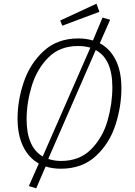

<svg xmlns="http://www.w3.org/2000/svg" viewBox="-20 -902 729 1039"><path d="M637 -425Q637 -325 604.5 -225Q572 -125 498 -57Q424 11 309 11Q265 11 227 -1L176 117L136 105L190 -17Q135 -48 105 -110Q75 -172 75 -261Q75 -358 108.5 -457.5Q142 -557 216 -625.5Q290 -694 404 -694Q445 -694 483 -683L535 -807L576 -795L520 -668Q576 -638 606.5 -576.5Q637 -515 637 -425ZM211 -55 469 -644Q439 -653 402 -653Q303 -653 241 -590Q179 -527 151.5 -436Q124 -345 124 -256Q124 -107 211 -55ZM588 -430Q588 -583 498 -631L241 -42Q274 -31 310 -31Q411 -31 473.5 -94.5Q536 -158 562 -249Q588 -340 588 -430ZM502 -882 518 -838 317 -763 306 -791Z"/></svg>

Font: Fira Sans ExtraLight
Style: Italic
Weight: 275
Italic angle: -8°
Designer: Carrois Corporate & Edenspiekermann AG
Foundry: Carrois Corporate GbR & Edenspiekermann AG
Version: Version 4.203